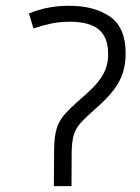

<svg xmlns="http://www.w3.org/2000/svg" viewBox="-20 -638 480 658"><path d="M410.6 -454.6Q410.6 -417 400.6 -387Q390.6 -356.9 368.7 -328.4Q346.7 -299.8 308.6 -266.6Q271 -233.4 255.4 -215.6Q239.7 -197.8 232.9 -175.5Q226.1 -153.3 225.6 -114.7L225.1 0H164.6L165.5 -127Q166 -170.4 174.1 -197Q182.1 -223.6 201.2 -245.6Q220.2 -267.6 260.7 -302.7Q294.9 -332 314 -355Q333 -377.9 341.8 -400.9Q350.6 -423.8 350.6 -452.1Q350.6 -510.7 318.4 -537.1Q286.1 -563.5 219.2 -563.5Q184.6 -563.5 155.5 -557.4Q126.5 -551.3 94.7 -540.5L79.1 -591.8Q142.1 -618.2 216.8 -618.2Q303.2 -618.2 356.9 -581.1Q410.6 -543.9 410.6 -454.6Z"/></svg>

Font: Varta
Style: Light
Weight: 300
Designer: Joana Correia, Viktoriya Grabowska, Eben Sorkin
Foundry: Sorkin Type
Version: Version 1.002; ttfautohint (v1.3) -l 8 -r 24 -G 200 -x 12 -H